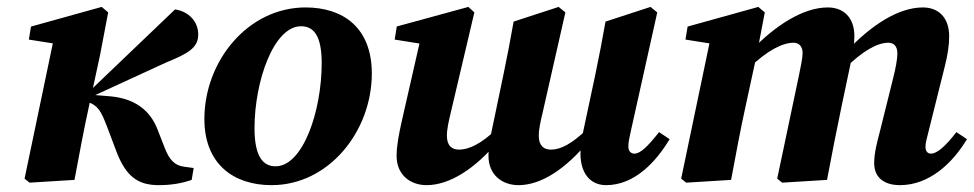

<svg xmlns="http://www.w3.org/2000/svg" viewBox="-20 -520 2815 555"><path d="M51 -3.6 65.4 8 195.3 0C209 -72.4 221.7 -142.9 237.5 -214.3L269.2 -360.7L292.7 -484.2L274 -500L69.6 -443.2L63.4 -405.6L189.9 -385.6L136.9 -414.7L51 -3.6ZM534.1 0 539.8 -34.3 510.9 -38.3C486.2 -41.8 470.2 -56.5 456.6 -91.3L436.4 -143.1C413.4 -205.1 365.3 -235.3 299.8 -241.5L244.1 -246.1L240.4 -238.3L459 -338.8C522.1 -364.8 553 -380.7 553 -420.4C553 -457.7 525.7 -486.8 486 -492.8L223.7 -242L223.1 -229.4L233.7 -225.5C262.5 -214.5 271.4 -202 290.8 -150.2L316.2 -82.9C344.7 -7.8 380.3 15.2 439.3 15.2C474.3 15.2 505.6 10 534.1 0Z M764.9 15.2C930.9 15.2 1054.8 -140.9 1054.8 -307.7C1054.8 -439.4 972.4 -498.5 863.3 -498.5C696.3 -498.5 570.8 -343 570.8 -176C570.8 -44.7 656.3 15.2 764.9 15.2ZM776.6 -39.3C742.3 -39.3 715.7 -64.2 715.7 -149.3C715.7 -284.6 771 -444.1 850.1 -444.1C885.6 -444.1 909.9 -418.7 909.9 -337.8C909.9 -198.1 855.4 -39.3 776.6 -39.3Z M1213.2 15.2C1278.9 15.2 1353.7 -31.5 1421.9 -114.6L1415.5 -146.9C1370.1 -103.5 1335 -87.5 1306.9 -87.5C1287.2 -87.5 1271.8 -97.9 1271.8 -127.6C1271.8 -147.4 1277.1 -169.6 1283.2 -195.4L1351.2 -484.2L1333.9 -500L1127 -443.5L1120.8 -405.6L1245.1 -385.8L1197.7 -417.2L1140.2 -164.6C1132.9 -131.1 1126.4 -97.7 1126.4 -69.4C1126.4 -14.4 1166.1 15.2 1213.2 15.2ZM1478.8 15.2C1544.5 15.2 1615.7 -31.5 1683.8 -114.6L1677.5 -146.9C1632 -103.5 1600.6 -87.5 1572.5 -87.5C1552.8 -87.5 1537.4 -97.9 1537.4 -127.6C1537.4 -147.4 1542.7 -169.6 1548.8 -195.4L1614.3 -484.2L1594.8 -500L1464.7 -457.6C1455.8 -407.3 1446.5 -358.2 1436.3 -309.4L1405.8 -163.2C1398.5 -129.7 1392 -97.7 1392 -69.4C1392 -14.4 1431.7 15.2 1478.8 15.2ZM1731.9 15.2C1814.4 15.2 1876.1 -51.9 1915.6 -117.7L1885.1 -138.1C1851.7 -95.9 1831.1 -75.9 1813.5 -75.9C1803.7 -75.9 1796.3 -83.2 1796.3 -96.5C1796.3 -107 1798.8 -120.8 1803.1 -139.3L1879.9 -484.2L1860.4 -500L1730.3 -457.6C1721.4 -407.3 1712.1 -358.2 1701.9 -309.4L1667.9 -149.7C1661.8 -121.7 1657.9 -101.8 1657.9 -76.2C1657.9 -17.7 1687.5 15.2 1731.9 15.2Z M2581.5 15.2C2667.6 15.2 2734.7 -50.2 2775.1 -117.7L2744.6 -138.1C2711.8 -95.9 2688.5 -75.9 2670.9 -75.9C2661.3 -75.9 2655.2 -82.9 2655.2 -96.2C2655.2 -106.2 2659 -120 2663.9 -139.3L2711 -327.9C2719 -359.5 2723.7 -388.2 2723.7 -415.1C2723.7 -471.2 2690.9 -498.5 2647.7 -498.5C2577.9 -498.5 2498.3 -448.6 2422.9 -367.2L2422.9 -322.7C2474 -373.3 2516.7 -396.5 2547.7 -396.5C2563.4 -396.5 2574 -386.9 2574 -365.3C2574 -348.9 2568.9 -321.7 2560.9 -290.6L2523.7 -141C2515.8 -110.8 2506.9 -78 2506.9 -48.5C2506.9 -8.3 2533.9 15.2 2581.5 15.2ZM2093.3 0C2107 -72.4 2119.7 -142.9 2135.5 -214.3L2167.2 -360.7L2190.7 -484.2L2172 -500L1967.6 -443.2L1961.4 -405.6L2087.9 -385.6L2034.9 -414.7L1949 -3.6L1963.4 8L2093.3 0ZM2370.6 0C2384.3 -72.4 2398 -142.9 2413 -214.3L2439.2 -338.5C2444.9 -366.5 2449.7 -391.8 2449.7 -415.1C2449.7 -471.2 2416.8 -498.5 2373 -498.5C2303.1 -498.5 2221.7 -448.6 2146.1 -368.4L2146.1 -324.2C2198 -374.3 2242.1 -396.5 2274.3 -396.5C2288.4 -396.5 2300 -386.9 2300 -366.9C2300 -350.9 2294.5 -327.8 2289.4 -301.7L2226.6 -3.6L2240.9 8L2370.6 0Z"/></svg>

Font: Source Serif Variable
Style: Italic
Weight: 389
Italic angle: -12°
Designer: Frank Grießhammer
Foundry: Adobe Systems Incorporated
Version: Version 3.001;hotconv 1.0.111;makeotfexe 2.5.65597